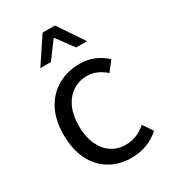

<svg xmlns="http://www.w3.org/2000/svg" viewBox="-178 -807 813 911"><g transform="rotate(-30 228.0 -351.0)"><path d="M421.4 -441.4 380.9 -389.2Q357.9 -409.2 333.5 -419.9Q309.1 -430.7 281.2 -430.7Q236.8 -430.7 202.4 -408.2Q168 -385.7 148.7 -343.5Q129.4 -301.3 129.4 -244.1Q129.4 -186.5 148.2 -143.8Q167 -101.1 200.9 -78.1Q234.9 -55.2 279.3 -55.2Q340.3 -55.2 390.6 -99.6L427.2 -45.9Q360.8 12.2 272.5 12.2Q207 12.2 155.8 -17.3Q104.5 -46.9 75.2 -104.7Q45.9 -162.6 45.9 -244.1Q45.9 -325.7 77.1 -383.1Q108.4 -440.4 161.4 -469.2Q214.4 -498 278.3 -498Q361.8 -498 421.4 -441.4ZM269.5 -713.9 364.3 -573.2H304.7L237.8 -664.1H233.9L166.5 -573.2H108.4L202.1 -713.9Z"/></g></svg>

Font: Varta
Style: Regular
Weight: 400
Designer: Joana Correia, Viktoriya Grabowska, Eben Sorkin
Foundry: Sorkin Type
Version: Version 1.003; ttfautohint (v1.3) -l 8 -r 24 -G 200 -x 12 -H